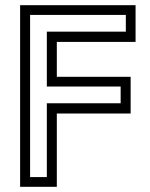

<svg xmlns="http://www.w3.org/2000/svg" viewBox="-20 -720 580 740"><path d="M57.5 0V-700H502.5V-558.5H199V-424H483.5V-282.5H199V0ZM96 -37.5H160.5V-322H445V-386.5H160.5V-598H465V-662.5H96Z"/></svg>

Font: Tourney Thin
Style: Regular
Weight: 400
Version: Version 1.015